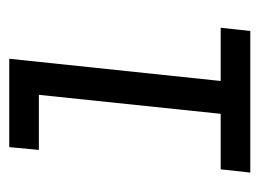

<svg xmlns="http://www.w3.org/2000/svg" viewBox="-93 -468 561 415"><g transform="rotate(-90 187.5 -260.5)"><path d="M29 -64H149L190 -457H71L77 -521H268L220 -64H335L328 0H22Z"/></g></svg>

Font: Zilla Slab
Style: Italic
Weight: 400
Italic angle: -6°
Designer: Typotheque.com
Foundry: Typotheque type foundry
Version: Version 1.1; 2017; ttfautohint (v1.6)